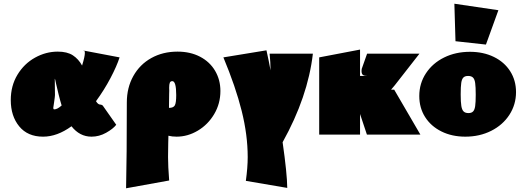

<svg xmlns="http://www.w3.org/2000/svg" viewBox="-20 -725 2821 1034"><path d="M434 -452 428 -453Q433 -455 434 -452ZM533 -157 606 -53Q589 -31 551.5 -10Q514 11 473 11Q409 11 365 -45Q288 11 212 11Q129 11 83.5 -44.5Q38 -100 38 -186Q38 -263 74 -322.5Q110 -382 168.5 -414.5Q227 -447 291 -447Q342 -447 372.5 -427Q403 -407 422 -372Q437 -420 437 -440Q437 -449 434 -452L624 -416Q609 -369 575 -304.5Q541 -240 497 -180Q508 -162 519 -162Q526 -162 533 -157ZM312 -157Q305 -179 296 -215L282 -274Q277 -301 275 -301L276 -213Q276 -205 271 -172Q267 -150 267 -145Q267 -136 272 -136Q289 -136 312 -157Z M1167 -235Q1167 -167 1133.5 -110.5Q1100 -54 1045.5 -21.5Q991 11 931 11Q907 11 887 6L886 46L885 121Q885 169 891 247L659 289Q663 122 663 -173Q663 -253 698 -315.5Q733 -378 795 -412.5Q857 -447 936 -447Q1005 -447 1057.5 -419.5Q1110 -392 1138.5 -343.5Q1167 -295 1167 -235ZM929 -213Q929 -288 908 -288Q898 -288 894.5 -279.5Q891 -271 891 -252Q891 -247 891.5 -237Q892 -227 891 -219L890 -144Q914 -144 921.5 -157.5Q929 -171 929 -213Z M1502 41Q1526 208 1527 287L1304 249Q1314 177 1314 121Q1314 2 1281.5 -128Q1249 -258 1183 -416L1415 -454Q1428 -396 1437 -346Q1437 -386 1432 -436H1665Q1638 -203 1502 41Z M1956 0 1919 -111V0H1699V-416L1919 -458V-316H1959Q1942 -316 1934.5 -321.5Q1927 -327 1927 -343Q1927 -350 1928 -354L1957 -436H2239L2107 -267L2086 -242H2103L2244 0Z M2238 -208Q2238 -276 2274 -330.5Q2310 -385 2372 -415.5Q2434 -446 2511 -446Q2583 -446 2639.5 -418.5Q2696 -391 2727.5 -341.5Q2759 -292 2759 -229Q2759 -162 2723.5 -107Q2688 -52 2625.5 -20.5Q2563 11 2486 11Q2414 11 2357.5 -17Q2301 -45 2269.5 -94.5Q2238 -144 2238 -208ZM2542 -215Q2542 -257 2539 -278Q2536 -299 2527 -307.5Q2518 -316 2501 -316Q2484 -316 2475.5 -307.5Q2467 -299 2464 -278.5Q2461 -258 2461 -217Q2461 -175 2464.5 -154Q2468 -133 2477 -124.5Q2486 -116 2503 -116Q2519 -116 2527.5 -124.5Q2536 -133 2539 -153.5Q2542 -174 2542 -215ZM2433 -503 2427 -705 2664 -670 2597 -485Z"/></svg>

Font: Ysabeau Black
Style: Regular
Weight: 900
Designer: Christian Thalmann (Catharsis Fonts)
Version: Version 0.003